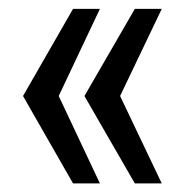

<svg xmlns="http://www.w3.org/2000/svg" viewBox="-20 -547 428 443"><path d="M148.5 -123.8 33.1 -325.5 148.5 -526.5H210.5L115.5 -325.5L210.5 -123.8ZM291.1 -123.8 174.8 -325.5 291.1 -526.5H353.2L257.1 -325.5L353.2 -123.8Z"/></svg>

Font: Archivo SemiBold ExtraCondensed
Style: Regular
Weight: 600
Width: 2
Version: Version 2.001